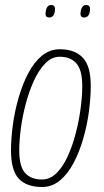

<svg xmlns="http://www.w3.org/2000/svg" viewBox="-20 -738 416 768"><path d="M148 10Q87 10 55.5 -23Q24 -56 24 -136Q24 -184 31.5 -239Q39 -294 54.5 -347.5Q70 -401 93 -445Q116 -489 147.5 -515Q179 -541 219 -541Q279 -541 311 -507.5Q343 -474 343 -395Q343 -346 335.5 -290.5Q328 -235 312.5 -182Q297 -129 274 -85.5Q251 -42 219.5 -16Q188 10 148 10ZM148 -20Q180 -20 206 -45.5Q232 -71 251 -113Q270 -155 283 -205Q296 -255 302.5 -304.5Q309 -354 309 -394Q309 -458 285.5 -484.5Q262 -511 219 -511Q187 -511 161.5 -485Q136 -459 116.5 -417Q97 -375 83.5 -324.5Q70 -274 63.5 -225Q57 -176 57 -137Q57 -72 80.5 -46Q104 -20 148 -20ZM317 -668Q301 -668 302 -685Q303 -700 308.5 -709Q314 -718 325 -718Q341 -718 340 -699Q338 -668 317 -668ZM177 -668Q161 -668 162 -685Q163 -698 168 -708Q173 -718 185 -718Q201 -718 200 -699Q198 -668 177 -668Z"/></svg>

Font: Georama SemiCondensed ExtraLight
Style: Italic
Weight: 200
Width: 4
Italic angle: -9°
Designer: Jean-Baptiste Levee
Foundry: Production Type
Version: Version 1.000